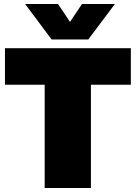

<svg xmlns="http://www.w3.org/2000/svg" viewBox="-20 -943 681 963"><path d="M4.9 -518.1V-701.2H636.2V-518.1H436V0H204.1V-518.1ZM106 -922.9H271L331.1 -833L391.1 -922.9H556.2L422.9 -745.1H238.8Z"/></svg>

Font: Trueno Black
Style: Regular
Weight: 900
Designer: Julieta Ulanovsky
Foundry: Julieta Ulanovsky
Version: Version 3.001b | FøM Fix